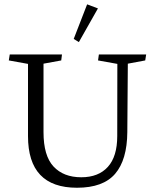

<svg xmlns="http://www.w3.org/2000/svg" viewBox="-20 -861 723 894"><path d="M347.2 -665 436 -821.8 385.7 -840.8 323.2 -679.7ZM110.4 -227.1Q110.4 13.2 338.4 13.2Q460.4 13.2 516.1 -51.8Q571.8 -116.7 572.8 -245.6L575.2 -564.5L656.2 -579.6L660.6 -607.4H440.4L436.5 -579.6L526.4 -563.5L525.9 -227.5Q525.9 -132.3 482.2 -84Q438.5 -35.6 358.4 -35.6Q275.9 -35.6 229.2 -85.7Q182.6 -135.7 182.6 -245.6V-564.5L265.1 -579.6L268.6 -607.4H25.4L21 -579.6L110.4 -563.5Z"/></svg>

Font: Neuton Light
Style: Regular
Weight: 300
Designer: Brian M Zick
Foundry: Brian M Zick
Version: Version 1.560